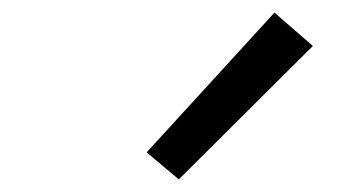

<svg xmlns="http://www.w3.org/2000/svg" viewBox="-20 -825 540 305"><path d="M264 -540 213 -583 416 -805 477 -752Z"/></svg>

Font: Iosevka Term Curly Oblique
Style: Regular
Weight: 400
Italic angle: -9°
Designer: Belleve Invis
Foundry: Belleve Invis
Version: Version 32.3.0